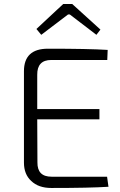

<svg xmlns="http://www.w3.org/2000/svg" viewBox="-20 -933 595 954"><path d="M161 -789 294 -913H339L479 -786L459 -760L327 -861H318L185 -760ZM235 -635Q164 -635 165 -561V-391H474V-340H165L166 -126Q165 -55 236 -55H512L519 -5Q428 1 235 1Q171 1 135 -34Q99 -67 99 -125V-579Q99 -691 218 -691Q421 -691 515 -685L513 -635Z"/></svg>

Font: Taylor Sans Light
Style: Regular
Weight: 300
Italic angle: -8°
Designer: Natanael Gama
Version: Version 1.001 September 8, 2015